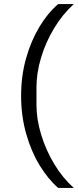

<svg xmlns="http://www.w3.org/2000/svg" viewBox="-20 -780 380 937"><path d="M83 -312Q83 -409 107 -494.5Q131 -580 172 -648.5Q213 -717 264 -760H340Q285 -710 244 -642Q203 -574 180.5 -499Q158 -424 158 -354V-268Q158 -198 181 -122.5Q204 -47 245 21Q286 89 340 137H264Q215 95 173.5 27Q132 -41 107.5 -128Q83 -215 83 -312Z"/></svg>

Font: IBM Plex Sans Var
Style: Regular
Weight: 400
Designer: Mike Abbink, Paul van der Laan, Pieter van Rosmalen
Foundry: Bold Monday
Version: Version 3.000